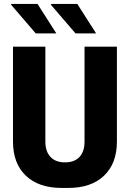

<svg xmlns="http://www.w3.org/2000/svg" viewBox="-20 -916 640 946"><path d="M284 10Q170.5 10 107.2 -50.5Q44 -111 44 -218.5V-686H203.5V-218.5Q203.5 -169.5 228.8 -142.8Q254 -116 300 -116Q347 -116 371.8 -142.8Q396.5 -169.5 396.5 -218.5V-686H556V-218.5Q556 -111 492.8 -50.5Q429.5 10 316.5 10ZM352 -751.5 230 -893.5 234.5 -896.5H361L453.5 -751.5ZM156 -751.5 34 -893.5 35.5 -896.5H165L257.5 -751.5Z"/></svg>

Font: Chivo Mono Medium
Style: Regular
Weight: 500
Monospace: yes
Designer: Hector Gatti
Foundry: Omnibus-Type
Version: Version 1.008